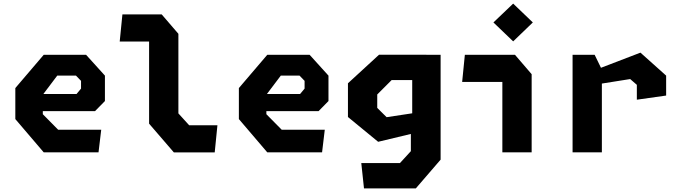

<svg xmlns="http://www.w3.org/2000/svg" viewBox="-20 -845 3760 1065"><path d="M222.5 0H526.5L541.5 -125.5H302.5L217.5 -211.5V-228.5H507L562 -284.5V-425.5L457.5 -541H222.5L65 -356.5V-184.5ZM220.5 -323.5 297.5 -425.5H401.5L429.5 -396.5V-353.5L404.5 -323.5Z M944.5 0.5H1171L1186 -150H1029.5L969.5 -216V-657.5L877 -765H659L644 -614.5H807V-159Z M1462.5 0H1766.5L1781.5 -125.5H1542.5L1457.5 -211.5V-228.5H1747L1802 -284.5V-425.5L1697.5 -541H1462.5L1305 -356.5V-184.5ZM1460.5 -323.5 1537.5 -425.5H1641.5L1669.5 -396.5V-353.5L1644.5 -323.5Z M1999 200H2286.5L2424 40.5V-541H2345V-541.5H2082.5L1910 -383V-196L2077.5 -58.5L2259 -102V-6.5L2198.5 59.5H1984ZM2072.5 -246.5V-321L2152.5 -401H2266.5V-216.5L2124.5 -195Z M2766.5 0H2929V-433.5L2836.5 -541H2558.5L2543.5 -390.5H2766.5ZM2717 -720.5 2826.5 -615.5 2935.5 -720.5 2826.5 -825Z M3512.5 -292 3675 -315V-425.5L3532.5 -553L3313.5 -469L3278.5 -541H3156V0H3318.5V-381.5L3475.5 -406.5L3512.5 -374.5Z"/></svg>

Font: Monaspace Krypton ExtraBold
Style: Regular
Weight: 800
Designer: Riley Cran & the Lettermatic Team
Foundry: Lettermatic
Version: Version 1.101 (Monaspace Krypton)